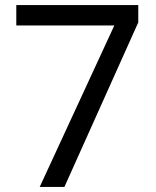

<svg xmlns="http://www.w3.org/2000/svg" viewBox="-20 -734 612 754"><path d="M136 0 429 -634H44V-714H523V-646L233 0Z"/></svg>

Font: Noto Sans Test
Style: Regular
Weight: 400
Version: Version 1.002; ttfautohint (v1.8.4.7-5d5b)